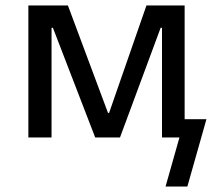

<svg xmlns="http://www.w3.org/2000/svg" viewBox="-20 -504 781 704"><path d="M587 180 638 0H574V-402H569L420 0H329L174 -402H169V0H84V-484H229L376 -90H380L517 -484H657V-67H737L667 180Z"/></svg>

Font: Play
Style: Regular
Weight: 400
Designer: Jonas Hecksher (Cyrillic expansion: Cyreal)
Foundry: Jonas Hecksher, Playtype, e-types AS
Version: Version 2.101; ttfautohint (v1.5.65-e2d9)